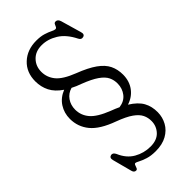

<svg xmlns="http://www.w3.org/2000/svg" viewBox="-271 -794 1066 1066"><g transform="rotate(-45 262.0 -261.0)"><path d="M441 45.5Q440.5 84.5 422.2 117.5Q404 150.5 368.2 170.5Q332.5 190.5 280 190.5Q243 190.5 216.8 182Q190.5 173.5 174.8 165Q159 156.5 153.5 156.5Q147.5 156.5 144.5 164.8Q141.5 173 138.2 181.2Q135 189.5 127 189.5Q111.5 189.5 107 170.5L77 57Q71 35 89 30Q105 26.5 115 47Q138 101.5 182 126.8Q226 152 278 152Q328 152 354.8 123.8Q381.5 95.5 382 56.5Q382.5 29 371.2 5.8Q360 -17.5 329.8 -39Q299.5 -60.5 241.5 -82Q147.5 -116 108.5 -163.8Q69.5 -211.5 69.5 -273.5Q69.5 -319.5 93 -356Q116.5 -392.5 161.5 -410.5Q118 -440 99.5 -476.5Q81 -513 81 -556.5Q81 -627 127 -670Q173 -713 245 -713Q278.5 -713 302.5 -705.5Q326.5 -698 341.8 -690.2Q357 -682.5 364.5 -682.5Q372.5 -682.5 375.8 -690Q379 -697.5 382.8 -705Q386.5 -712.5 396 -712.5Q412.5 -712.5 419 -691L453.5 -571.5Q461 -547.5 443 -543Q426 -538 417 -556.5Q386 -618.5 341 -646.2Q296 -674 248 -674Q199.5 -674 170.8 -644.2Q142 -614.5 142 -570.5Q142 -527 170.2 -492.2Q198.5 -457.5 273 -428.5Q342 -402 381.2 -374Q420.5 -346 436.5 -313Q452.5 -280 452.5 -238Q452 -187.5 425.5 -151.8Q399 -116 353.5 -101.5Q402.5 -71 422 -35.8Q441.5 -0.5 441 45.5ZM261.5 -145Q288.5 -135 310.5 -124.5Q351.5 -130 373.5 -158.2Q395.5 -186.5 396 -224Q396.5 -252 385 -275.8Q373.5 -299.5 342.5 -321.2Q311.5 -343 253 -365.5Q222.5 -376 198 -389Q164.5 -379.5 145.5 -352.2Q126.5 -325 126.5 -289Q126.5 -244.5 155.8 -209.8Q185 -175 261.5 -145Z"/></g></svg>

Font: Fraunces 72pt S100 Light
Style: Regular
Weight: 300
Version: Version 1.000; ttfautohint (v1.8.3)